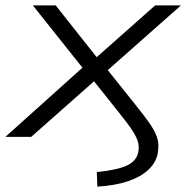

<svg xmlns="http://www.w3.org/2000/svg" viewBox="-30 -509 696 714"><path d="M332 185 330 131Q407 123 442 106.5Q477 90 484 58Q488 39 483.5 20.5Q479 2 462 -24Q445 -50 411 -92L313 -215H329L86 0H-10L293 -272L296 -233L92 -489H177L337 -287H319L547 -489H643L357 -236L355 -268L470 -124Q509 -76 529.5 -45.5Q550 -15 556 9Q562 33 556 64Q549 97 521 123Q493 149 446 165Q399 181 332 185Z"/></svg>

Font: Nunito Sans 10pt Expanded Light
Style: Italic
Weight: 300
Width: 7
Italic angle: -9°
Designer: Vernon Adams
Foundry: Vernon Adams
Version: Version 3.101;gftools[0.9.27]